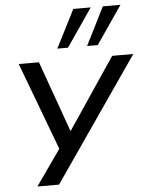

<svg xmlns="http://www.w3.org/2000/svg" viewBox="-61 -813 804 1042"><g transform="rotate(-5 340.5 -291.5)"><path d="M100 180 245 -26 251 26 57 -491H167L311 -88H295L566 -491H681L218 180ZM435 -556 539 -763H635L493 -556ZM273 -556 378 -763H473L331 -556Z"/></g></svg>

Font: Nunito Sans 10pt Expanded Medium
Style: Italic
Weight: 500
Width: 7
Italic angle: -9°
Designer: Vernon Adams
Foundry: Vernon Adams
Version: Version 3.101;gftools[0.9.27]